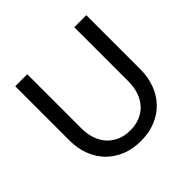

<svg xmlns="http://www.w3.org/2000/svg" viewBox="-177 -898 1090 1090"><g transform="rotate(-45 368.0 -353.5)"><path d="M368 -77Q412.5 -77 447.5 -92Q482.5 -107 506.8 -134Q531 -161 543.8 -198.5Q556.5 -236 556.5 -281V-716.5H653V-281Q653 -219 633.2 -166Q613.5 -113 576.8 -74.2Q540 -35.5 487 -13.5Q434 8.5 368 8.5Q302 8.5 249 -13.5Q196 -35.5 159 -74.2Q122 -113 102.2 -166Q82.5 -219 82.5 -281V-716.5H179V-281.5Q179 -236.5 191.8 -199Q204.5 -161.5 228.8 -134.5Q253 -107.5 288.2 -92.2Q323.5 -77 368 -77Z"/></g></svg>

Font: Lato-Regular
Style: Regular
Weight: 400
Designer: Lukasz Dziedzic with Adam Twardoch and Botio Nikoltchev
Foundry: tyPoland Lukasz Dziedzic
Version: Version 2.015; 2015-08-06; http://www.latofonts.com/